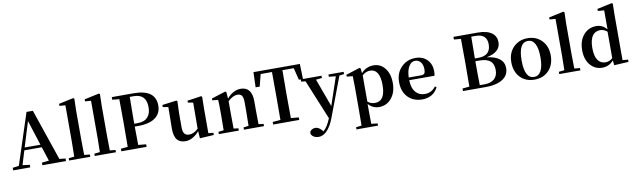

<svg xmlns="http://www.w3.org/2000/svg" viewBox="-54 -1569 8568 2589"><g transform="rotate(-10 4230.5 -274.0)"><path d="M246 0V-35L148 -47L207 -240H446L509 -46L412 -35V0H735V-35L652 -44L413 -745H326L98 -47L12 -35V0ZM324 -620 434 -277H218Z M1068 0V-31L991 -39C989 -103 988 -168 988 -235V-651L992 -810L978 -819L777 -776V-748L858 -742V-235C858 -168 857 -103 855 -40L778 -31V0Z M1419 0V-31L1342 -39C1340 -103 1339 -168 1339 -235V-651L1343 -810L1329 -819L1128 -776V-748L1209 -742V-235C1209 -168 1208 -103 1206 -40L1129 -31V0Z M1839 0V-35L1732 -45C1730 -104 1729 -188 1729 -297H1776C1885 -297 1966 -319 2020 -363C2067 -402 2091 -455 2091 -522C2091 -669 1991 -742 1791 -742H1493V-706L1588 -697C1589 -630 1590 -529 1590 -395V-346C1590 -211 1589 -110 1588 -44L1493 -35V0ZM1729 -395C1729 -533 1730 -636 1732 -703H1785C1900 -703 1958 -643 1958 -522C1958 -465 1944 -420 1915 -388C1884 -353 1839 -336 1778 -336H1729Z M2371 16C2406 16 2441 6 2475 -14C2506 -32 2535 -57 2560 -89L2567 11L2759 0V-30L2691 -37V-374L2694 -534L2683 -545L2490 -517V-491L2561 -478L2559 -122C2520 -83 2478 -63 2435 -63C2406 -63 2385 -72 2371 -89C2356 -107 2349 -137 2349 -180V-374L2355 -534L2344 -545L2146 -519V-491L2221 -477L2217 -187C2216 -115 2230 -62 2257 -29C2282 1 2320 16 2371 16Z M3102 0V-31L3037 -39C3036 -115 3035 -180 3035 -235V-415C3082 -458 3126 -480 3166 -480C3193 -480 3213 -471 3226 -454C3239 -436 3245 -406 3245 -363V-235C3245 -161 3244 -96 3242 -40L3172 -31V0H3446V-31L3378 -39C3377 -115 3376 -180 3376 -235V-357C3376 -422 3362 -471 3335 -504C3309 -535 3272 -551 3223 -551C3154 -551 3091 -517 3033 -450L3026 -541L3012 -550L2820 -489V-464L2899 -456C2902 -413 2903 -364 2903 -307V-235C2903 -181 2902 -116 2901 -40L2828 -31V0Z M3929 0V-35L3822 -44C3821 -111 3820 -212 3820 -346V-395C3820 -532 3821 -633 3822 -700H3977L4018 -535H4074L4068 -742H3433L3426 -535H3482L3524 -700H3679C3680 -633 3680 -531 3680 -395V-346C3680 -211 3680 -110 3679 -44L3572 -35V0Z M4149 271C4187 271 4223 255 4257 223C4297 185 4332 127 4361 49L4566 -495L4631 -504V-535H4423V-504L4517 -494L4387 -110L4246 -495L4328 -504V-535H4044V-504L4103 -498L4327 46C4296 124 4261 178 4224 208L4210 192C4182 159 4153 143 4122 143C4103 143 4087 148 4073 157C4057 167 4048 181 4045 199C4046 220 4057 237 4078 251C4098 264 4122 271 4149 271Z M4962 260V230L4876 220C4875 124 4874 56 4874 16V-53C4914 -7 4963 16 5021 16C5089 16 5145 -10 5189 -61C5235 -114 5258 -184 5258 -271C5258 -357 5237 -426 5195 -477C5156 -526 5105 -551 5042 -551C4974 -551 4917 -525 4872 -474L4865 -540L4851 -550L4661 -489V-464L4742 -456C4744 -408 4745 -358 4745 -306V16C4745 57 4744 125 4743 221L4667 230V260ZM4976 -48C4937 -48 4903 -60 4876 -85V-443C4910 -474 4946 -489 4983 -489C5072 -489 5117 -415 5117 -268C5117 -121 5070 -48 4976 -48Z M5614 16C5713 16 5789 -30 5829 -113L5809 -127C5771 -76 5721 -50 5659 -50C5608 -50 5567 -68 5536 -103C5502 -141 5484 -197 5482 -270H5828C5833 -286 5835 -307 5835 -332C5835 -396 5815 -448 5776 -489C5736 -530 5682 -551 5615 -551C5541 -551 5478 -526 5427 -477C5371 -424 5343 -354 5343 -268C5343 -179 5369 -109 5420 -58C5469 -9 5533 16 5614 16ZM5482 -307C5485 -376 5498 -429 5523 -465C5544 -498 5572 -514 5606 -514C5667 -514 5710 -461 5710 -381C5710 -354 5706 -336 5699 -325C5690 -313 5675 -307 5653 -307Z M6480 0C6592 0 6676 -22 6731 -65C6776 -100 6798 -147 6798 -204C6798 -311 6720 -374 6564 -393C6693 -418 6757 -476 6757 -566C6757 -620 6737 -662 6697 -692C6654 -725 6590 -742 6505 -742H6171V-706L6266 -697C6267 -631 6268 -531 6268 -398V-355C6268 -216 6267 -112 6266 -44L6171 -35V0ZM6408 -39C6406 -108 6405 -218 6405 -367H6460C6593 -367 6655 -315 6655 -203C6655 -96 6589 -39 6470 -39ZM6405 -405C6405 -539 6406 -638 6408 -703H6467C6570 -703 6622 -656 6622 -561C6622 -457 6565 -405 6452 -405Z M6957 -59C7006 -9 7071 16 7150 16C7229 16 7293 -9 7342 -59C7394 -111 7420 -181 7420 -269C7420 -356 7393 -425 7339 -478C7289 -527 7226 -551 7150 -551C7074 -551 7011 -526 6960 -477C6907 -425 6880 -356 6880 -269C6880 -181 6906 -111 6957 -59ZM7150 -21C7064 -21 7021 -103 7021 -268C7021 -432 7064 -514 7150 -514C7191 -514 7223 -494 7245 -453C7268 -411 7279 -349 7279 -268C7279 -186 7268 -124 7245 -82C7223 -41 7191 -21 7150 -21Z M7779 0V-31L7702 -39C7700 -103 7699 -168 7699 -235V-651L7703 -810L7689 -819L7488 -776V-748L7569 -742V-235C7569 -168 7568 -103 7566 -40L7489 -31V0Z M8078 16C8139 16 8191 -8 8233 -56L8240 11L8437 0V-31L8362 -37V-652L8365 -810L8351 -819L8149 -776V-748L8235 -741V-481C8196 -528 8148 -551 8091 -551C8021 -551 7964 -525 7919 -474C7872 -421 7849 -351 7849 -262C7849 -177 7871 -110 7914 -59C7957 -9 8011 16 8078 16ZM8133 -48C8089 -48 8055 -65 8030 -98C8003 -135 7989 -192 7989 -268C7989 -345 8003 -402 8032 -440C8057 -472 8092 -488 8135 -488C8168 -488 8200 -475 8230 -450V-88C8201 -61 8169 -48 8133 -48Z"/></g></svg>

Font: AllPunType Bold
Style: Regular
Weight: 700
Version: 1.0